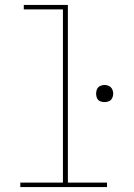

<svg xmlns="http://www.w3.org/2000/svg" viewBox="-20 -755 540 775"><path d="M62 0V-18H234V-717H76V-735H254V-18H412V0ZM402 -343Q395 -343 388 -345Q381 -347 376.5 -351.5Q372 -356 370 -363Q368 -370 368 -377Q368 -384 370 -391Q372 -398 376.5 -402.5Q381 -407 388 -409.5Q395 -412 402 -412Q409 -412 416 -409.5Q423 -407 427.5 -402.5Q432 -398 434.5 -391Q437 -384 437 -377Q437 -370 434.5 -363Q432 -356 427.5 -351.5Q423 -347 416 -345Q409 -343 402 -343Z"/></svg>

Font: Iosevka Thin
Style: Regular
Weight: 100
Monospace: yes
Designer: Belleve Invis
Foundry: Belleve Invis
Version: Version 32.5.0; ttfautohint (v1.8.4)